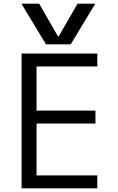

<svg xmlns="http://www.w3.org/2000/svg" viewBox="-20 -1020 640 1040"><path d="M96 -1000H192L294 -823H298L400 -1000H496L363 -780H229ZM97 0V-730H507V-660H178V-421H497V-351H178V-70H507V0Z"/></svg>

Font: M PLUS Code Latin Expanded
Style: Regular
Weight: 400
Width: 7
Designer: Coji Morishita
Foundry: UNDERFOREST DESIGN
Version: Version 1.002; ttfautohint (v1.8.3)